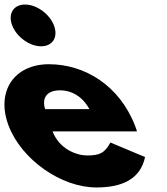

<svg xmlns="http://www.w3.org/2000/svg" viewBox="-114 -811 737 846"><path d="M-3.7 -791C-54.7 -791 -79.9 -750 -60.3 -699C-40.6 -648 16.2 -607 67.2 -607C118.2 -607 143.4 -648 123.7 -699C104.1 -750 47.3 -791 -3.7 -791ZM489.6 -232C488.3 -238 484.1 -249 481.4 -256C412 -436 257.6 -528 101.6 -528C-53.4 -528 -133.4 -406 -75.6 -256C-18.2 -107 155.8 15 310.8 15C424.8 15 504.5 -22 525.2 -119L372.5 -183C347.2 -137 326.5 -126 269.5 -126C224.5 -126 148.1 -153 117.6 -232ZM84.9 -330C69.8 -377 89.9 -413 150.9 -413C202.9 -413 251.1 -384 279.9 -330Z"/></svg>

Font: Hussar
Style: BdOpOblFour
Weight: 700
Foundry: Cannot Into Space Fonts
Version: Version 2.00